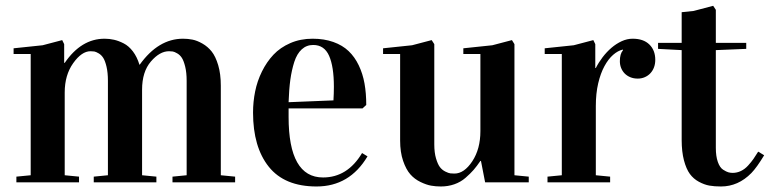

<svg xmlns="http://www.w3.org/2000/svg" viewBox="-20 -641 2707 675"><path d="M27.8 -451.2V-471.2L129.9 -481.9L198.7 -500L205.6 -485.8V-419.9H207.5Q265.6 -504.9 347.7 -504.9Q364.7 -504.9 380.9 -501.2Q397 -497.6 414.8 -488.5Q432.6 -479.5 447.3 -460.2Q461.9 -440.9 470.2 -413.6H471.2Q536.6 -504.9 623.5 -504.9Q640.6 -504.9 656.7 -501.7Q672.9 -498.5 691.7 -487.8Q710.4 -477.1 724.1 -460Q737.8 -442.9 747.1 -411.9Q756.3 -380.9 756.3 -339.8V-24.9L806.6 -20V0H586.4V-20L636.2 -24.9V-356.9Q636.2 -385.7 631.1 -406.5Q626 -427.2 619.4 -437.5Q612.8 -447.8 603 -453.4Q593.3 -459 587.4 -460Q581.5 -460.9 574.2 -460.9Q541.5 -460.9 510.5 -424.8Q479.5 -388.7 479.5 -325.7V-24.9L529.8 -20V0H309.6V-20L359.4 -24.9V-356.9Q359.4 -385.7 354.5 -406.5Q349.6 -427.2 343 -437.5Q336.4 -447.8 326.9 -453.4Q317.4 -459 311.5 -460Q305.7 -460.9 298.3 -460.9Q267.1 -460.9 237.3 -418.9Q207.5 -377 207.5 -315.9V-24.9L257.8 -20V0H37.6V-20L87.9 -24.9V-451.2Z M869.6 -245.1Q869.6 -283.2 877 -319.6Q884.3 -356 900.9 -389.6Q917.5 -423.3 941.4 -448.7Q965.3 -474.1 1000.7 -489.5Q1036.1 -504.9 1079.1 -504.9Q1119.6 -504.9 1151.9 -493.4Q1184.1 -481.9 1205.6 -461.4Q1227.1 -440.9 1241.2 -411.4Q1255.4 -381.8 1261.5 -347.4Q1267.6 -313 1267.6 -272L1254.4 -259.8H994.6V-230Q994.6 -17.1 1115.7 -17.1Q1201.7 -17.1 1252.9 -103L1272 -91.3Q1209 14.6 1092.8 14.6Q980.5 14.6 925 -54.7Q869.6 -124 869.6 -245.1ZM994.6 -281.7 1152.3 -288.1Q1153.8 -313 1153.8 -335.9Q1153.8 -406.7 1137 -444.8Q1120.1 -482.9 1081.1 -482.9Q1057.6 -482.9 1040.8 -467.5Q1023.9 -452.1 1014.6 -423.3Q1005.4 -394.5 1000.7 -360.6Q996.1 -326.7 994.6 -281.7Z M1326.7 -451.2V-471.2L1428.7 -481.9L1497.6 -500L1506.8 -485.8V-133.3Q1506.8 -104.5 1512.9 -84Q1519 -63.5 1526.6 -53.5Q1534.2 -43.5 1545.7 -37.8Q1557.1 -32.2 1563.5 -31.5Q1569.8 -30.8 1577.6 -30.8Q1611.8 -30.8 1640.4 -74Q1668.9 -117.2 1668.9 -180.2V-451.2H1608.9V-471.2L1710.9 -481.9L1779.8 -500L1788.6 -485.8V-24.9L1838.9 -20V0H1685.5L1670.9 -75.2H1668.9Q1656.2 -56.6 1645 -43.7Q1633.8 -30.8 1616.7 -15.9Q1599.6 -1 1577.4 6.8Q1555.2 14.6 1529.8 14.6Q1512.2 14.6 1495.6 11.7Q1479 8.8 1458.3 -1.2Q1437.5 -11.2 1422.6 -28.1Q1407.7 -44.9 1397.2 -75.4Q1386.7 -106 1386.7 -147V-451.2Z M1895 -451.2V-471.2L1997.1 -481.9L2065.9 -500L2072.8 -485.8V-401.9H2074.7Q2084.5 -421.4 2098.6 -439.9Q2112.8 -458.5 2129.6 -472.9Q2146.5 -487.3 2165.5 -496.1Q2184.6 -504.9 2204.1 -504.9Q2242.2 -504.9 2262.9 -484.6Q2283.7 -464.4 2283.7 -430.7Q2283.7 -416.5 2279.3 -404.5Q2274.9 -392.6 2266.8 -383.8Q2258.8 -375 2247.3 -369.9Q2235.8 -364.7 2222.2 -364.7Q2207.5 -364.7 2195.8 -369.6Q2184.1 -374.5 2176 -382.8Q2168 -391.1 2163.6 -402.1Q2159.2 -413.1 2159.2 -425.8Q2159.2 -451.7 2169.9 -463.9V-466.8Q2152.3 -462.9 2135.5 -448.2Q2118.7 -433.6 2105 -408.4Q2091.3 -383.3 2083 -347.9Q2074.7 -312.5 2074.7 -268.1V-24.9L2125 -20V0H1904.8V-20L1955.1 -24.9V-451.2Z M2293.5 -469.2V-490.2H2376.5V-598.1L2418.5 -602.5L2487.3 -620.6L2496.6 -606.4V-490.2H2603.5V-469.2L2496.6 -464.8V-121.1Q2496.6 -91.3 2503.7 -71.5Q2510.7 -51.8 2522.2 -44.4Q2533.7 -37.1 2540.8 -35.2Q2547.9 -33.2 2555.7 -33.2Q2570.8 -33.2 2584.7 -39.8Q2598.6 -46.4 2610.1 -59.1Q2621.6 -71.8 2628.9 -82.3Q2636.2 -92.8 2645.5 -107.9L2666.5 -95.2Q2640.6 -52.2 2621.6 -32.7Q2575.2 14.6 2514.6 14.6Q2491.7 14.6 2473.9 11.5Q2456.1 8.3 2437 -2Q2418 -12.2 2405.3 -29.5Q2392.6 -46.9 2384.5 -77.4Q2376.5 -107.9 2376.5 -148.9V-464.8Z"/></svg>

Font: Vidaloka
Style: Regular
Weight: 400
Designer: Cyreal (www.cyreal.org)
Foundry: Cyreal (www.cyreal.org)
Version: Version 1.011